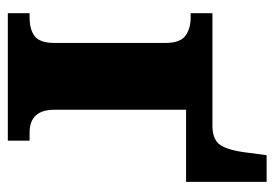

<svg xmlns="http://www.w3.org/2000/svg" viewBox="-128 -590 718 503"><g transform="rotate(90 231.5 -339.0)"><path d="M15 -57H26Q59 -57 76 -71Q93 -85 93 -122V-413Q93 -451 74.5 -465Q56 -479 26 -479H15V-536H309Q343 -536 357.5 -553Q372 -570 379 -617L387 -678H457V-467H268V-122Q268 -57 328 -57H349V0H15Z"/></g></svg>

Font: Noto Serif ExtraBold
Style: Regular
Weight: 800
Designer: Monotype Design Team
Foundry: Monotype Imaging Inc.
Version: Version 1.001